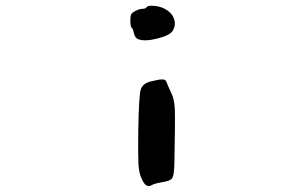

<svg xmlns="http://www.w3.org/2000/svg" viewBox="-20 -528 1040 654"><path d="M495 -251Q523 -258 534 -257.5Q545 -257 547 -249Q550 -240 563 -212Q574 -191 575.5 -156Q577 -121 574 30Q573 69 566.5 79Q560 89 530 93Q506 97 496 103Q475 116 459 72Q453 55 451.5 29.5Q450 4 451 -84Q453 -199 459 -221.5Q465 -244 495 -251ZM479 -503Q483 -510 505 -508Q527 -506 543 -497Q565 -485 572.5 -464.5Q580 -444 569 -424Q560 -408 517 -397Q474 -386 452 -394Q440 -398 436 -415Q433 -430 429 -433Q424 -436 424 -459Q424 -474 427 -479.5Q430 -485 440 -490Q455 -498 465 -498Q476 -498 479 -503Z"/></svg>

Font: kilitelen
Style: Regular
Weight: 400
Designer: kili Temeke
Version: Version 1.0